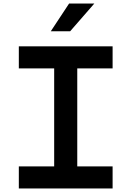

<svg xmlns="http://www.w3.org/2000/svg" viewBox="-20 -1061 740 1081"><path d="M86 0V-124H285V-676H86V-800H614V-676H415V-124H614V0ZM266 -885 369 -1041H511L375 -885Z"/></svg>

Font: Martian Mono Medium
Style: Regular
Weight: 500
Monospace: yes
Designer: Roman Shamin
Foundry: Evil Martians
Version: Version 1.000; ttfautohint (v1.8.4.7-5d5b)